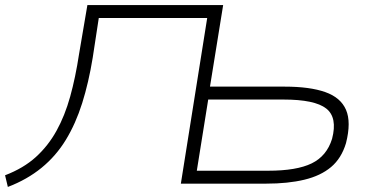

<svg xmlns="http://www.w3.org/2000/svg" viewBox="-34 -725 1474 758"><path d="M-3 13 -14 -33Q59 -61 107.5 -105Q156 -149 189 -208.5Q222 -268 243 -343.5Q264 -419 278 -511L311 -705H847L795 -383H1090Q1189 -383 1250 -361.5Q1311 -340 1332 -291.5Q1353 -243 1332 -160Q1314 -100 1273 -65.5Q1232 -31 1167.5 -15.5Q1103 0 1017 0H680L784 -654H356L332 -497Q316 -399 290.5 -318Q265 -237 226 -173Q187 -109 130 -62.5Q73 -16 -3 13ZM743 -51H1025Q1137 -51 1196.5 -80Q1256 -109 1277 -177Q1299 -261 1254 -296.5Q1209 -332 1085 -332H788Z"/></svg>

Font: Nunito Sans 7pt Expanded ExtraLight
Style: Italic
Weight: 250
Width: 7
Italic angle: -9°
Designer: Vernon Adams
Foundry: Vernon Adams
Version: Version 3.101;gftools[0.9.27]